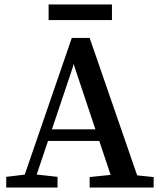

<svg xmlns="http://www.w3.org/2000/svg" viewBox="-20 -841 722 861"><path d="M8 0V-48L109 -60H129L238 -48V0ZM71 0 302 -671H382L614 0H495L302 -578H316L305 -535L125 0ZM179 -209V-261H472V-209ZM382 0V-47L507 -60H542L669 -47V0ZM198 -751V-821H482V-751Z"/></svg>

Font: Source Serif 4 18pt Medium
Style: Regular
Weight: 500
Designer: Frank Grießhammer
Foundry: Adobe Systems Incorporated
Version: Version 4.004;hotconv 1.0.116;makeotfexe 2.5.65601